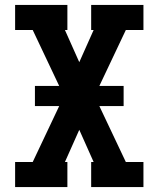

<svg xmlns="http://www.w3.org/2000/svg" viewBox="-20 -755 640 775"><path d="M41 0V-101H112L219 -327H121V-408H219L112 -634H41V-735H252V-634H242L300 -504L358 -634H348V-735H559V-634H488L381 -408H479V-327H381L488 -101H559V0H348V-101H358L300 -231L242 -101H252V0Z"/></svg>

Font: Iosevka Plex Etoile
Style: Bold
Weight: 700
Designer: Belleve Invis
Foundry: Belleve Invis
Version: Version 25.1.1; ttfautohint (v1.8.4)